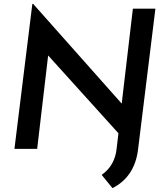

<svg xmlns="http://www.w3.org/2000/svg" viewBox="-20 -773 844 997"><path d="M787 -728 697 2Q680 145 564 204L508 135Q577 87 586 -4L595 -81L230 -485L173 0H55L148 -753H152L612 -235L670 -728Z"/></svg>

Font: Josefin Sans SemiBold
Style: Italic
Weight: 600
Italic angle: -7°
Designer: Santiago Orozco
Foundry: Typemade
Version: Version 2.000